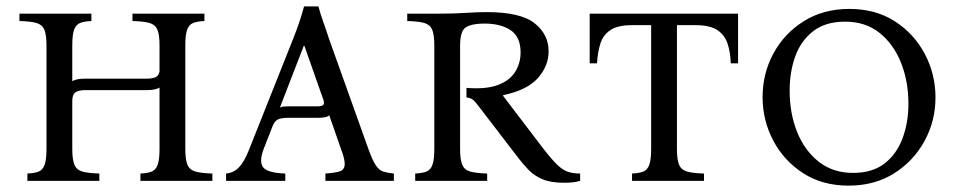

<svg xmlns="http://www.w3.org/2000/svg" viewBox="-20 -568 3012 603"><path d="M562 -100Q562 -66 569 -50Q576 -34 594.5 -29Q613 -24 647 -23V0H421V-23Q443 -24 456 -29Q469 -34 475 -50Q481 -66 481 -100V-293Q468 -285 442 -285H249Q227 -285 217 -278Q207 -271 207 -251V-100Q207 -66 214 -50Q221 -34 239.5 -29Q258 -24 292 -23V0H66V-23Q88 -24 101 -29Q114 -34 120 -50Q126 -66 126 -100V-425Q126 -460 119 -475.5Q112 -491 94 -496Q76 -501 41 -502V-525H267V-502Q245 -501 232 -496Q219 -491 213 -475.5Q207 -460 207 -425V-313Q220 -321 247 -321H440Q460 -321 469.5 -326Q479 -331 481 -344V-425Q481 -460 474 -475.5Q467 -491 449 -496Q431 -501 396 -502V-525H622V-502Q600 -501 587 -496Q574 -491 568 -475.5Q562 -460 562 -425Z M1137 -100Q1150 -64 1160.5 -48.5Q1171 -33 1184 -29Q1197 -25 1217 -23V0H1002V-23Q1031 -25 1046 -29.5Q1061 -34 1062.5 -50Q1064 -66 1051 -100L1014 -206Q1009 -201 999 -199.5Q989 -198 978 -198H885Q864 -198 853 -193Q842 -188 835 -169L808 -100Q793 -60 806.5 -42.5Q820 -25 876 -23V0H690V-23Q714 -25 731 -43Q748 -61 763 -100L901 -447Q911 -472 919.5 -497Q928 -522 935 -548H980Q987 -522 996 -497Q1005 -472 1013 -447ZM977 -234Q992 -234 996 -239.5Q1000 -245 993 -262L936 -424H934L859 -230Q864 -233 870.5 -233.5Q877 -234 885 -234Z M1751 6Q1710 6 1684 -5Q1658 -16 1640.5 -34Q1623 -52 1607 -73L1482 -236Q1471 -251 1463.5 -256Q1456 -261 1445 -262V-292Q1506 -287 1543.5 -301Q1581 -315 1598 -342.5Q1615 -370 1615 -403Q1615 -452 1584 -473Q1553 -494 1501 -494Q1462 -494 1443.5 -482.5Q1425 -471 1425 -425V-100Q1425 -66 1432 -50Q1439 -34 1457.5 -29Q1476 -24 1510 -23V0H1284V-23Q1306 -24 1319 -29Q1332 -34 1338 -50Q1344 -66 1344 -100V-425Q1344 -460 1337 -475.5Q1330 -491 1312 -496Q1294 -501 1259 -502V-525H1344Q1406 -525 1442 -527.5Q1478 -530 1508 -530Q1615 -530 1659 -495Q1703 -460 1703 -407Q1703 -361 1669.5 -323Q1636 -285 1560 -269V-267L1685 -103Q1712 -68 1729.5 -51Q1747 -34 1763.5 -28.5Q1780 -23 1802 -23V0Q1789 4 1776 5Q1763 6 1751 6Z M1832 -525H2298V-369H2275Q2274 -404 2265 -431Q2256 -458 2233 -473.5Q2210 -489 2164 -489H2106V-100Q2106 -66 2113 -50Q2120 -34 2138.5 -29Q2157 -24 2191 -23V0H1965V-23Q1987 -24 2000 -29Q2013 -34 2019 -50Q2025 -66 2025 -100V-489H1965Q1920 -489 1897 -473.5Q1874 -458 1865.5 -431Q1857 -404 1855 -369H1832Z M2647 -540Q2730 -540 2790.5 -501Q2851 -462 2884.5 -398.5Q2918 -335 2918 -262Q2918 -188 2883.5 -125Q2849 -62 2788 -23.5Q2727 15 2645 15Q2563 15 2502.5 -24Q2442 -63 2408.5 -126.5Q2375 -190 2375 -263Q2375 -337 2409 -400Q2443 -463 2504.5 -501.5Q2566 -540 2647 -540ZM2659 -25Q2720 -25 2758 -54.5Q2796 -84 2814.5 -133.5Q2833 -183 2833 -242Q2833 -313 2809.5 -371.5Q2786 -430 2742 -465Q2698 -500 2634 -500Q2573 -500 2534.5 -470.5Q2496 -441 2478 -392Q2460 -343 2460 -283Q2460 -212 2483.5 -153.5Q2507 -95 2551.5 -60Q2596 -25 2659 -25Z"/></svg>

Font: Bona Nova SC
Style: Regular
Weight: 400
Designer: Mateusz Machalski
Foundry: Capitalics
Version: Version 4.001; ttfautohint (v1.8.4.7-5d5b)